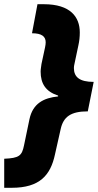

<svg xmlns="http://www.w3.org/2000/svg" viewBox="-80 -734 465 912"><path d="M-60 158H-24C109 158 160 98 181 0L208 -120C221 -180 257 -205 337 -205L365 -345C298 -345 271 -368 271 -411C271 -417 272 -424 274 -432L292 -517C297 -539 299 -559 299 -580C299 -653 255 -714 128 -714H98L72 -576C118 -576 137 -561 137 -533C137 -526 136 -519 134 -509L117 -430C116 -419 113 -406 113 -394C113 -337 137 -299 196 -280V-276C128 -269 76 -243 60 -168L34 -43C24 6 11 17 -60 20Z"/></svg>

Font: Noto Sans UI Black
Style: Italic
Weight: 900
Italic angle: -372°
Designer: Monotype Design Team
Foundry: Monotype Imaging Inc.
Version: Version 1.901